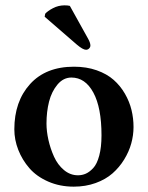

<svg xmlns="http://www.w3.org/2000/svg" viewBox="-20 -696 559 726"><path d="M244.1 -673.8 313 -549.8Q321.8 -534.2 321.8 -523.9Q321.8 -517.6 316.9 -512.7Q312 -507.8 305.2 -507.8Q293.5 -507.8 270 -527.8L148.9 -632.8L150.9 -644Q159.7 -654.3 180.2 -665Q200.7 -675.8 224.1 -675.8Q236.3 -675.8 244.1 -673.8ZM250 -402.8Q219.7 -402.8 197.5 -376.5Q175.3 -350.1 165.5 -311.8Q155.8 -273.4 155.8 -229Q155.8 -199.7 163.1 -167Q170.4 -134.3 184.3 -103.5Q198.2 -72.8 221.9 -53Q245.6 -33.2 274.9 -33.2Q290.5 -33.2 304.4 -39.3Q318.4 -45.4 332.5 -60.5Q346.7 -75.7 355.2 -107.4Q363.8 -139.2 363.8 -184.1Q363.8 -289.1 333 -345.9Q302.2 -402.8 250 -402.8ZM34.2 -207Q34.2 -312.5 93.8 -378.2Q153.3 -443.8 259.8 -443.8Q307.1 -443.8 345.7 -430.2Q384.3 -416.5 409.7 -394Q435.1 -371.6 452.4 -341.6Q469.7 -311.5 477.3 -280Q484.9 -248.5 484.9 -215.8Q484.9 -184.6 476.3 -153.6Q467.8 -122.6 449.5 -92.8Q431.2 -63 405.3 -40.3Q379.4 -17.6 341.6 -3.9Q303.7 9.8 258.8 9.8Q206.1 9.8 162.1 -9.5Q118.2 -28.8 91.1 -60.1Q64 -91.3 49.1 -129.4Q34.2 -167.5 34.2 -207Z"/></svg>

Font: Linux Libertine G
Style: Semibold
Weight: 600
Designer: Philipp H. Poll
Foundry: Philipp H. Poll
Version: Version 5.1.1